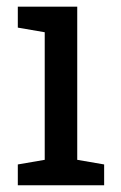

<svg xmlns="http://www.w3.org/2000/svg" viewBox="-20 -548 358 568"><path d="M32.7 0V-61.5L112.3 -75.2V-452.6L32.7 -466.3V-528.3H208.5V-75.2L288.1 -61.5V0Z"/></svg>

Font: Roboto Slab
Style: Regular
Weight: 400
Designer: Google
Version: Version 2.000; ttfautohint (v1.8.1.43-b0c9)